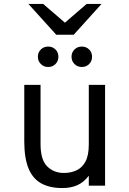

<svg xmlns="http://www.w3.org/2000/svg" viewBox="-20 -941 656 973"><path d="M296 12Q231.5 12 188.5 -12Q145.5 -36 124.2 -88.2Q103 -140.5 103 -225.5V-511H185.5V-211Q185.5 -131 219.2 -97.8Q253 -64.5 303.5 -64.5Q338.5 -64.5 367.2 -77.5Q396 -90.5 413 -122Q430 -153.5 430 -209V-511H512.5V0H430V-50.5Q404 -16.5 371.2 -2.2Q338.5 12 296 12ZM224 -601.5Q202 -601.5 187 -616.5Q172 -631.5 172 -653.5Q172 -675.5 187 -690.2Q202 -705 224 -705Q246.5 -705 261.2 -690.2Q276 -675.5 276 -653.5Q276 -631.5 261.2 -616.5Q246.5 -601.5 224 -601.5ZM394.5 -601.5Q372.5 -601.5 357.5 -616.5Q342.5 -631.5 342.5 -653.5Q342.5 -675.5 357.5 -690.2Q372.5 -705 394.5 -705Q417 -705 431.8 -690.2Q446.5 -675.5 446.5 -653.5Q446.5 -631.5 431.8 -616.5Q417 -601.5 394.5 -601.5ZM265 -765 124 -921H199L309 -826L419 -921H494.5L353.5 -765Z"/></svg>

Font: Overpass Mono Light
Style: Regular
Weight: 400
Monospace: yes
Version: Version 4.000